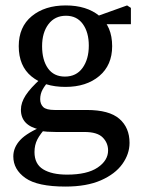

<svg xmlns="http://www.w3.org/2000/svg" viewBox="-20 -470 520 707"><path d="M221 217Q118 217 73.5 185.5Q29 154 29 106Q29 73 54.5 45.5Q80 18 146 -9L152 -3Q128 23 117.5 43.5Q107 64 107 90Q107 134 139 153.5Q171 173 227 173Q301 173 339.5 147Q378 121 378 84Q378 56 358 36Q338 16 291 16H186Q169 16 154 15Q139 14 126 11V7Q57 -8 57 -66Q57 -92 74.5 -119Q92 -146 131 -181V-191L164 -176Q146 -157 137 -140.5Q128 -124 128 -105Q128 -87 139 -76Q150 -65 182 -65H300Q382 -65 419.5 -32.5Q457 0 457 56Q457 97 430.5 134Q404 171 351.5 194Q299 217 221 217ZM221 -150Q143 -150 96 -188.5Q49 -227 49 -300Q49 -371 97 -410.5Q145 -450 222 -450Q299 -450 346 -411.5Q393 -373 393 -300Q393 -230 345.5 -190Q298 -150 221 -150ZM219 -188Q261 -188 284 -220Q307 -252 307 -302Q307 -351 285 -381.5Q263 -412 223 -412Q182 -412 158.5 -381Q135 -350 135 -300Q135 -249 156.5 -218.5Q178 -188 219 -188ZM322 -381V-407H328L448 -450L462 -441V-381Z"/></svg>

Font: Lisu Bosa Medium
Style: Regular
Weight: 500
Designer: David Morse, Annie Olsen, Victor Gaultney, Frank Grießhammer (Latin)
Foundry: SIL International
Version: Version 2.000